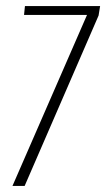

<svg xmlns="http://www.w3.org/2000/svg" viewBox="-20 -611 349 631"><path d="M21 0 266 -562H59L62 -591H309L304 -560L61 0Z"/></svg>

Font: Alumni Sans ExtraLight
Style: Italic
Weight: 250
Italic angle: -8°
Version: Version 1.016